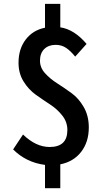

<svg xmlns="http://www.w3.org/2000/svg" viewBox="-20 -862 540 1006"><path d="M433.6 -631.8 374 -565.4Q348.6 -596.7 325.2 -611.8Q301.8 -627 271.5 -627Q234.4 -627 211.9 -605Q189.5 -583 189.5 -543.9Q189.5 -507.8 215.8 -478.5Q242.2 -449.2 279.8 -425.3Q317.4 -401.4 355 -374Q392.6 -346.7 418.9 -300.8Q445.3 -254.9 445.3 -194.3Q445.3 -118.2 405.3 -66.4Q365.2 -14.6 295.9 -1V124H215.8V2Q117.2 -10.7 48.8 -79.1L100.6 -157.2Q168 -91.8 240.2 -91.8Q333 -91.8 333 -180.7Q333 -222.7 306.6 -256.3Q280.3 -290 242.7 -314.5Q205.1 -338.9 167.5 -365.7Q129.9 -392.6 103.5 -435.1Q77.1 -477.5 77.1 -533.2Q77.1 -605.5 114.7 -654.8Q152.3 -704.1 215.8 -716.8V-841.8H295.9V-718.8Q369.1 -708 433.6 -631.8Z"/></svg>

Font: Gen Shin Gothic Monospace Medium
Style: Regular
Weight: 500
Designer: [Source Han Sans]
Ryoko NISHIZUKA  (kana & ideographs); Paul D. Hunt (Latin, Greek & Cyrillic); Wenlong ZHANG  (bopomofo
Version: Version 1.002.20150607